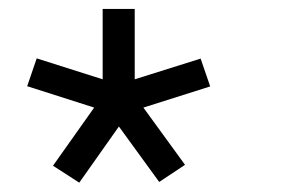

<svg xmlns="http://www.w3.org/2000/svg" viewBox="-20 -816 640 421"><path d="M385.7 -454.6 329.1 -417 240.7 -538.6 153.8 -415.5 96.2 -452.6 186.5 -580.1 39.6 -627 60.5 -688 205.1 -642.1V-796.4H275.4V-642.1L419.9 -687.5L440.9 -626.5L294.4 -580.1Z"/></svg>

Font: LilGrotesk
Style: Regular
Weight: 400
Designer: BSozoo
Foundry: BSozoo
Version: Version 1.004;PS 001.004;hotconv 1.0.70;makeotf.lib2.5.58329